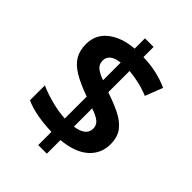

<svg xmlns="http://www.w3.org/2000/svg" viewBox="-233 -870 1039 1039"><g transform="rotate(45 286.0 -350.5)"><path d="M253 -43Q191 -45 140 -54.5Q89 -64 50 -82V-196Q89 -178 145 -163Q201 -148 253 -145V-313Q180 -339 135 -366Q90 -393 69.5 -427.5Q49 -462 49 -511Q49 -585 105.5 -629Q162 -673 253 -680V-759H319V-681Q374 -680 421.5 -669Q469 -658 512 -639L473 -538Q435 -554 395.5 -563Q356 -572 319 -575V-412Q377 -393 424.5 -370Q472 -347 499.5 -312.5Q527 -278 527 -222Q527 -150 474.5 -103Q422 -56 319 -46V58H253ZM319 -149Q361 -155 381 -172Q401 -189 401 -215Q401 -241 382 -257.5Q363 -274 319 -289ZM253 -573Q215 -569 195.5 -553.5Q176 -538 176 -513Q176 -486 193.5 -469.5Q211 -453 253 -438Z"/></g></svg>

Font: Noto Sans Kawi SemiBold
Style: Regular
Weight: 600
Designer: Fadhl Haqq
Version: Version 1.000